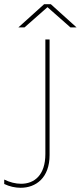

<svg xmlns="http://www.w3.org/2000/svg" viewBox="-20 -887 383 910"><path d="M78 3C150 3 215 -44 215 -152V-700H195V-157C195 -56 142 -16 80 -16C54 -16 26 -23 0 -36V-15C25 -3 52 3 78 3ZM67 -757H96L205 -853L314 -757H343L221 -867H189Z"/></svg>

Font: Chess Sans Thin
Style: Regular
Weight: 100
Designer: Wolf Bōese
Foundry: Wolf Bōese
Version: Version 7.223;Glyphs 3.3 (3306)